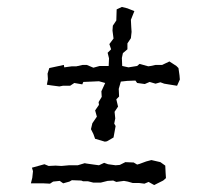

<svg xmlns="http://www.w3.org/2000/svg" viewBox="-20 -614 640 553"><path d="M282 -206 255 -214H254L249 -228L242 -242L246 -259L259 -278L254 -296L265 -312L264 -320L273 -335L272 -351L283 -375L265 -380L244 -379L220 -378L217 -371L194 -375L182 -367H161L151 -365L128 -368L115 -370L118 -386L117 -402L122 -418L164 -427L165 -420L187 -423H200L218 -427H230L249 -419L267 -424H293L294 -446L290 -462L300 -472L295 -487L307 -503L304 -526L305 -540L315 -555L316 -587L331 -594L347 -590L367 -582L357 -557L358 -537L359 -522L357 -504L347 -489V-472L334 -461L331 -447L332 -424L350 -420L375 -424L382 -430L407 -423L414 -424L428 -427H447L468 -437L488 -424L494 -418L497 -397L498 -385L490 -367L465 -371L453 -373L442 -377L428 -373L411 -378L397 -372L375 -375L370 -382L346 -381L328 -379L322 -358L323 -336L315 -328L320 -307L310 -292L312 -273L309 -258L313 -251L307 -218L288 -207ZM133 -91 124 -85 104 -86H69L73 -102L75 -121L72 -131L108 -141L120 -136L140 -137L157 -136L179 -138H204L224 -144L229 -143L250 -140L265 -138L280 -145L291 -141L313 -138L325 -139L341 -147L365 -146L375 -140L382 -142L401 -149L416 -153L442 -147L456 -137L457 -116L458 -101L450 -94L424 -81L408 -90L396 -85L380 -87H362L348 -91L337 -93L315 -90L306 -94L290 -93L270 -88H249L233 -92H219L214 -94L187 -95L180 -91L162 -86L152 -93Z"/></svg>

Font: Winky Rough Light
Style: Italic
Weight: 300
Italic angle: -8.97852°
Designer: Simon Atzbach
Foundry: typofactur
Version: Version 1.206; ttfautohint (v1.8.4.7-5d5b)